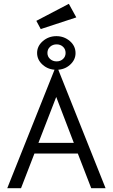

<svg xmlns="http://www.w3.org/2000/svg" viewBox="-20 -984 590 1004"><path d="M457 0 387 -181H160L90 0H18L271 -634H279L532 0ZM274 -477 181 -237H366ZM275 -619Q233 -619 203.5 -645Q174 -671 174 -707Q174 -743 204 -769Q234 -795 275 -795Q315 -795 345 -769.5Q375 -744 375 -706Q375 -671 346 -645Q317 -619 275 -619ZM276 -663Q296 -663 309.5 -675.5Q323 -688 323 -707Q323 -727 309.5 -739.5Q296 -752 276 -752Q256 -752 242 -739.5Q228 -727 228 -707Q228 -688 242 -675.5Q256 -663 276 -663ZM193 -832 170 -875 340 -964 379 -893Z"/></svg>

Font: Inconsolata SemiExpanded
Style: Regular
Weight: 400
Width: 6
Monospace: yes
Designer: Raph Levien, Cyreal, Brenton Simpson
Foundry: Raph Levien, Cyreal, Google
Version: Version 3.000; ttfautohint (v1.8.2.53-6de2)